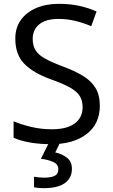

<svg xmlns="http://www.w3.org/2000/svg" viewBox="-20 -744 589 1004"><path d="M502 -191Q502 -96 433 -43Q364 10 247 10Q187 10 136 1Q85 -8 51 -24V-110Q87 -94 140.5 -81Q194 -68 251 -68Q331 -68 371.5 -99Q412 -130 412 -183Q412 -218 397 -242Q382 -266 345.5 -286.5Q309 -307 244 -330Q153 -363 106.5 -411Q60 -459 60 -542Q60 -599 89 -639.5Q118 -680 169.5 -702Q221 -724 288 -724Q347 -724 396 -713Q445 -702 485 -684L457 -607Q420 -623 376.5 -634Q333 -645 286 -645Q219 -645 185 -616.5Q151 -588 151 -541Q151 -505 166 -481Q181 -457 215 -438Q249 -419 307 -397Q370 -374 413.5 -347.5Q457 -321 479.5 -284Q502 -247 502 -191ZM356 139Q356 187 319 213.5Q282 240 208 240Q176 240 158 235V180Q167 182 182 183.5Q197 185 211 185Q247 185 266 175.5Q285 166 285 141Q285 115 258.5 103Q232 91 194 86L237 0H295L269 53Q305 61 330.5 81Q356 101 356 139Z"/></svg>

Font: Noto Sans Tifinagh Adrar
Style: Regular
Weight: 400
Designer: JamraPatel
Foundry: JamraPatel LLC
Version: Version 2.006; ttfautohint (v1.8.4.7-5d5b)